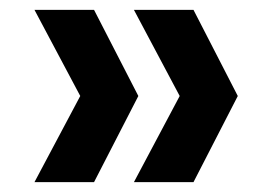

<svg xmlns="http://www.w3.org/2000/svg" viewBox="-20 -490 545 390"><path d="M252 -120 345 -295 252 -470H373L463 -295L373 -120ZM50 -120 143 -295 50 -470H171L261 -295L171 -120Z"/></svg>

Font: Firefly Display
Style: Bold
Weight: 700
Designer: Colophon Foundry, Jonny Pinhorn
Foundry: Colophon Foundry
Version: Version 1.200; ttfautohint (v1.8.3)